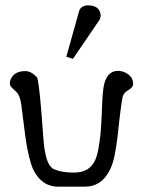

<svg xmlns="http://www.w3.org/2000/svg" viewBox="-20 -704 533 721"><path d="M277 -662Q283 -682 309 -684Q355 -684 358 -647Q358 -646 358 -645Q358 -639 354 -630L254 -483L229 -491ZM198 -3Q137 -3 105 -67Q88 -104 76 -185L60 -310Q55 -348 39 -361Q19 -379 18 -384Q17 -387 17 -392Q17 -405 28 -419Q43 -437 76 -437Q96 -437 118 -415Q125 -408 135 -289Q140 -221 143 -184Q146 -147 148 -140Q158 -78 184 -68Q207 -59 225 -58Q228 -57 233 -57Q240 -57 249 -56Q253 -56 258 -56Q306 -56 328 -87Q346 -109 354 -173Q360 -211 363 -299Q364 -331 366 -352Q368 -373 370 -383Q381 -436 421 -438Q444 -438 461.5 -425Q479 -412 480 -390Q480 -389 480 -389Q480 -375 458 -363Q446 -356 441 -342Q435 -319 422 -196Q417 -153 410.5 -121.5Q404 -90 395 -71Q364 -3 298 -3Z"/></svg>

Font: New Athena Unicode
Style: Regular
Weight: 400
Designer: J. Rusten 1997; rev. by R. Hancock 2001, 2002, rev. by D. Mastronarde 2002-2021
Foundry: GreekKeys New Athena Unicode
Version: Version 5.008